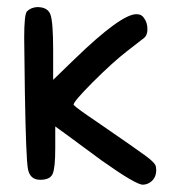

<svg xmlns="http://www.w3.org/2000/svg" viewBox="-20 -504 489 531"><path d="M54.7 -472.7Q65.4 -483.4 83 -484.4Q112.3 -484.4 119.6 -463.4Q127 -442.4 127 -366.2V-283.2L186.5 -340.8Q314.5 -464.8 357.4 -464.8Q372.1 -464.8 378.9 -453.1Q387.7 -441.4 387.7 -422.9Q387.7 -407.2 378.9 -399.4Q373 -394.5 331.1 -362.3Q293 -333 236.3 -276.4Q184.6 -224.6 183.6 -214.8V-213.9L184.6 -212.9Q194.3 -203.1 248 -167Q357.4 -91.8 383.8 -72.3Q410.2 -52.7 411.1 -43Q411.1 -41 411.6 -38.1Q412.1 -35.2 412.1 -34.2Q412.1 -6.8 388.7 3.9Q381.8 6.8 375 6.8Q355.5 6.8 260.7 -60.5Q220.7 -89.8 161.1 -133.8L132.8 -154.3V-92.8Q132.8 -39.1 125.5 -22.9Q118.2 -6.8 91.8 -6.8H90.8Q62.5 -6.8 57.1 -37.6Q51.8 -68.4 48.8 -248Q46.9 -389.6 46.9 -399.4Q46.9 -464.8 54.7 -472.7Z"/></svg>

Font: sage sans
Style: Regular
Weight: 400
Version: Version 001.032